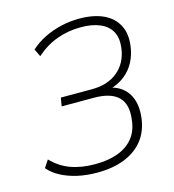

<svg xmlns="http://www.w3.org/2000/svg" viewBox="-108 -803 819 902"><g transform="rotate(-15 302.0 -352.5)"><path d="M255 8Q203 8 159 -2Q115 -12 80 -30.5Q45 -49 22 -76L46 -112Q85 -71 136.5 -52Q188 -33 256 -33Q320 -33 367 -50.5Q414 -68 442 -103Q470 -138 475 -190Q485 -264 448.5 -300Q412 -336 330 -336H173L180 -377H331Q409 -377 457.5 -417.5Q506 -458 515 -529Q521 -576 504 -607.5Q487 -639 449 -655.5Q411 -672 355 -672Q294 -672 239 -652Q184 -632 137 -590L119 -627Q150 -655 188.5 -674Q227 -693 270.5 -703Q314 -713 358 -713Q428 -713 475.5 -691Q523 -669 545 -627Q567 -585 559 -526Q554 -485 535.5 -450Q517 -415 486 -391Q455 -367 415 -356L416 -362Q474 -349 502 -303Q530 -257 521 -185Q513 -123 479 -80Q445 -37 388 -14.5Q331 8 255 8Z"/></g></svg>

Font: Nunito Sans 10pt SemiCondensed ExtraLight
Style: Italic
Weight: 250
Width: 4
Italic angle: -9°
Designer: Vernon Adams
Foundry: Vernon Adams
Version: Version 3.101;gftools[0.9.27]